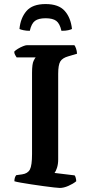

<svg xmlns="http://www.w3.org/2000/svg" viewBox="-20 -927 450 947"><path d="M275 0Q268 0 246 -2.5Q224 -5 194.5 -9Q165 -13 135.5 -17.5Q106 -22 83 -26Q60 -30 51 -33Q51 -52 60 -63L89 -67Q117 -71 127.5 -91Q138 -111 138 -167V-567Q138 -612 146 -627.5Q154 -643 156 -644H62Q60 -648 55.5 -654.5Q51 -661 50 -672Q56 -679 68.5 -686.5Q81 -694 93.5 -699Q106 -704 112 -704H347Q351 -699 355 -688Q359 -677 360 -662L316 -649Q288 -641 277.5 -624Q267 -607 267 -563V-141Q267 -117 261 -99Q255 -81 249 -74L348 -62Q351 -59 353.5 -50Q356 -41 356 -33Q340 -20 317 -10Q294 0 275 0ZM205 -907Q269 -907 299 -873.5Q329 -840 335 -784Q329 -781 316.5 -778Q304 -775 283 -775Q275 -811 257.5 -824Q240 -837 205 -837Q170 -837 152.5 -824Q135 -811 127 -775Q110 -775 96 -778Q82 -781 76 -784Q81 -838 110.5 -872.5Q140 -907 205 -907Z"/></svg>

Font: Texturina SemiBold
Style: Regular
Weight: 600
Designer: Guillermo Torres Carreño
Foundry: Omnibus-Type
Version: Version 1.002; ttfautohint (v1.8.3)